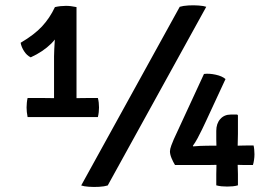

<svg xmlns="http://www.w3.org/2000/svg" viewBox="-20 -709 1039 734"><path d="M272.5 -298.7H186.6V-493.8Q186.6 -505.1 187.5 -521.8Q188.5 -538.4 189.5 -556.6Q190.6 -574.7 190.6 -590.2L190 -681.9Q200.6 -684.3 211.5 -685.5Q222.3 -686.6 232.1 -686.6Q242 -686.6 251 -685.5Q259.9 -684.3 272.5 -681.9ZM138.5 -334.4Q147.6 -334.4 162.8 -334.1Q178 -333.8 186.6 -333.8H272.5Q280.5 -333.8 297.2 -334.1Q313.8 -334.4 322.5 -334.4H354.2Q356.4 -326 357.5 -316.6Q358.5 -307.3 358.5 -298Q358.5 -289.9 357.5 -280.3Q356.4 -270.7 354.2 -261.5H85.5Q81.6 -281.5 81.6 -298Q81.6 -306.6 82.6 -316.3Q83.5 -326 85.5 -334.4ZM58.9 -545.5Q111 -576.1 140.7 -608.1Q170.4 -640.1 190 -681.9L221.3 -621Q207.6 -573.9 176 -542.5Q144.3 -511.1 97.4 -489.8Q82.3 -497.1 72 -513.4Q61.6 -529.6 58.9 -545.5ZM667.1 -683Q680 -687 700.3 -688.2Q720.6 -689.4 739.8 -687.9Q759 -686.5 768.5 -683L391.8 0Q379 4 358.7 5.2Q338.4 6.4 319.2 4.9Q300 3.5 290.4 0ZM649.1 -78.1Q641.7 -90 635.7 -104.5Q629.7 -119 629.7 -130.3Q629.7 -138.9 634.9 -152.9Q640.2 -167 644.1 -175.9L759.8 -426.3Q779.4 -428.9 804.3 -423.5Q829.2 -418.1 842.1 -406.8L766.9 -244.6Q760.8 -231.8 752.7 -214.7Q744.5 -197.5 735.3 -180.5Q726.1 -163.5 717.2 -151.4L718.5 -149.4Q730.9 -150.8 744.4 -151.2Q757.9 -151.6 769.6 -151.9Q781.3 -152.1 788.1 -152.1H889.1Q895.9 -152.1 904.9 -152.5Q913.8 -152.8 921 -152.8H949.4Q951.1 -145.7 951.9 -136.7Q952.8 -127.7 952.8 -119.2Q952.8 -109 951.1 -97.3Q949.4 -85.7 946.9 -78.1H919.4Q913.3 -78.1 904.1 -78.4Q895 -78.8 888.6 -78.8H807.5Q800.3 -78.8 788.7 -78.4Q777.2 -78.1 767.9 -78.1ZM806.8 -43.6Q806.8 -52.5 807.2 -61.7Q807.5 -70.9 807.5 -78.8V-143Q807.5 -148.2 807.2 -159.2Q806.8 -170.2 806.8 -176.1V-208.8Q806.8 -236.6 822 -253.8Q837.2 -271.1 862.4 -271.1H886.8L889.6 -268.2V-196.6Q889.6 -186.4 889.1 -173.9Q888.6 -161.5 888.6 -152.1V-78.8Q888.6 -70.9 889.1 -61.7Q889.6 -52.5 889.6 -43.6V-0.5Q880.9 2.1 869.9 3.2Q858.9 4.2 848.6 4.2Q838 4.2 826.9 3.2Q815.8 2.1 806.8 -0.5Z"/></svg>

Font: Signika SC
Style: Regular
Weight: 300
Designer: Anna Giedryś
Foundry: Anna Giedryś
Version: Version 2.000